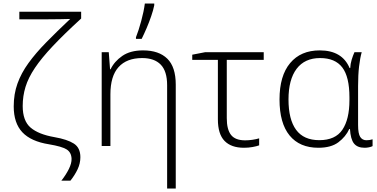

<svg xmlns="http://www.w3.org/2000/svg" viewBox="-20 -826 2134 1086"><path d="M434.6 63Q434.6 98.6 418.9 131.6Q403.3 164.6 378.4 195.8H327.1Q353 163.1 369.4 130.1Q385.7 97.2 384.8 71.8Q383.3 35.6 356.7 19Q330.1 2.4 257.3 -9.8Q155.3 -25.9 106.4 -77.9Q57.6 -129.9 57.6 -224.1Q57.6 -294.4 78.9 -353.5Q100.1 -412.6 140.9 -469Q181.6 -525.4 241 -585.9Q300.3 -646.5 377 -718.8Q356 -718.3 322.3 -717.5Q288.6 -716.8 251.5 -716.8H89.4V-759.8H439V-721.2Q342.8 -633.3 278.8 -565.4Q214.8 -497.6 177.5 -441.9Q140.1 -386.2 124.3 -334.5Q108.4 -282.7 108.4 -226.6Q108.4 -142.1 153.3 -104Q198.2 -65.9 288.1 -50.3Q360.8 -37.6 397.7 -13.9Q434.6 9.8 434.6 63Z M789.1 -541Q878.4 -541 926.3 -494.1Q974.1 -447.3 974.1 -347.2V240.2H925.3V-344.2Q925.3 -423.3 889.2 -460.4Q853 -497.6 784.2 -497.6Q696.8 -497.6 650.6 -446.5Q604.5 -395.5 604.5 -292.5V0H555.2V-530.8H595.2L602.5 -434.1H605.5Q626.5 -478.5 671.9 -509.8Q717.3 -541 789.1 -541ZM749 -606V-615.2Q764.2 -653.3 778.8 -707.3Q793.5 -761.2 799.3 -806.2H852.5V-796.4Q847.2 -769 835.4 -734.9Q823.7 -700.7 809.1 -666.5Q794.4 -632.3 781.2 -606Z M1471.7 -530.8V-487.3H1262.7V-157.7Q1262.7 -93.3 1286.9 -62.7Q1311 -32.2 1366.7 -32.2Q1387.2 -32.2 1408.4 -35.4Q1429.7 -38.6 1445.8 -43.5V-3.9Q1431.6 1.5 1408.4 5.6Q1385.3 9.8 1359.9 9.8Q1287.6 9.8 1250 -29.1Q1212.4 -67.9 1212.4 -151.4V-487.3H1067.4V-516.6L1140.6 -530.8Z M1780.8 9.8Q1674.8 9.8 1617.9 -59.8Q1561 -129.4 1561 -263.7Q1561 -397.5 1621.1 -469.2Q1681.2 -541 1788.6 -541Q1915.5 -541 1957.5 -440.9H1960.9Q1961.9 -464.4 1969 -487.8Q1976.1 -511.2 1984.9 -530.8H2025.9Q2016.6 -497.6 2011 -450Q2005.4 -402.3 2005.4 -339.8V-118.7Q2005.4 -69.8 2017.6 -51.3Q2029.8 -32.7 2052.7 -32.7Q2071.3 -32.7 2087.4 -38.1V0.5Q2080.1 4.4 2067.6 7.1Q2055.2 9.8 2042.5 9.8Q2001.5 9.8 1982.2 -14.4Q1962.9 -38.6 1959.5 -96.2H1955.6Q1935.5 -52.7 1894.3 -21.5Q1853 9.8 1780.8 9.8ZM1786.1 -33.2Q1877 -33.2 1916.7 -92.3Q1956.5 -151.4 1956.5 -259.3V-275.4Q1956.5 -391.6 1916 -444.6Q1875.5 -497.6 1790.5 -497.6Q1703.6 -497.6 1657.7 -436.8Q1611.8 -376 1611.8 -263.2Q1611.8 -150.4 1654.8 -91.8Q1697.8 -33.2 1786.1 -33.2Z"/></svg>

Font: Open Sans Light
Style: Regular
Weight: 300
Designer: Monotype Design Team
Foundry: Monotype Imaging Inc.
Version: Version 3.000; ttfautohint (v1.8.4)